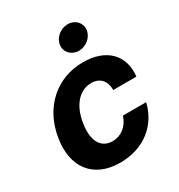

<svg xmlns="http://www.w3.org/2000/svg" viewBox="-183 -891 952 1023"><g transform="rotate(-30 293.5 -379.5)"><path d="M259.9 10.7C405.2 10.7 509.9 -74.6 538.7 -199.9H396C377.1 -142 333.8 -109 281.2 -109C210.6 -109 174.7 -168.3 192.1 -272.7C208.5 -375.7 264.9 -434.7 335.9 -434.7C390.6 -434.7 420.1 -397.7 419.4 -343.8H561.8C576.7 -469.8 495.4 -552.6 353 -552.6C187.5 -552.6 65.3 -437.9 38.4 -270.6C10.3 -104.8 92 10.7 259.9 10.7ZM293.3 -692.5C288 -650.6 321.4 -615.8 366.5 -615.8C411.6 -615.8 452.1 -650.6 457 -692.5C461.6 -734.7 429 -768.8 383.9 -768.8C339.1 -768.8 298.3 -734.7 293.3 -692.5Z"/></g></svg>

Font: Margiela Sans
Style: Bold Italic
Weight: 700
Italic angle: -9.39999°
Designer: Stefan Endress, Andreas Faust
Version: Version 1.100;FEAKit 1.0